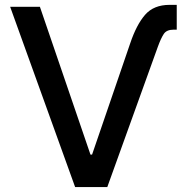

<svg xmlns="http://www.w3.org/2000/svg" viewBox="-20 -755 755 775"><path d="M505.4 -579.6Q530.8 -655.3 565.7 -695.3Q600.6 -735.4 664.6 -735.4H693.4V-635.3H680.7Q652.3 -635.3 640.9 -617.7Q629.4 -600.1 617.2 -566.4L413.1 0H283.2L21 -727.5H141.1L345.2 -130.9H351.6Z"/></svg>

Font: Inter 18pt Medium
Style: Regular
Weight: 500
Designer: Rasmus Andersson
Foundry: rsms
Version: Version 4.001;git-66647c0bb